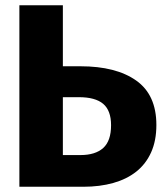

<svg xmlns="http://www.w3.org/2000/svg" viewBox="-20 -713 640 733"><path d="M54 -693H220V-460H287Q423 -460 500 -405.5Q577 -351 577 -236Q577 -176 557 -131.5Q537 -87 500.5 -58Q464 -29 412.5 -14.5Q361 0 298 0H54ZM220 -342V-121H287Q344 -121 374 -148Q404 -175 404 -235Q404 -291 374 -316.5Q344 -342 281 -342Z"/></svg>

Font: Qzxlaeiskcpccdgjqmyffctclhy
Style: Regular
Weight: 700
Monospace: yes
Designer: Carrois Corporate & Edenspiekermann
Foundry: Carrois Corporate GbR & Edenspiekermann AG
Version: Version 2.001